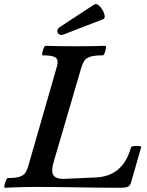

<svg xmlns="http://www.w3.org/2000/svg" viewBox="-32 -885 696 909"><path d="M-9 4Q-13 4 -11 -7.5Q-9 -19 -4 -30.5Q1 -42 5 -42Q43 -42 61.5 -48.5Q80 -55 88 -67Q96 -79 101 -96L236 -565Q242 -584 240.5 -597Q239 -610 223.5 -616.5Q208 -623 170 -623Q166 -623 168 -634Q170 -645 174.5 -656.5Q179 -668 183 -668Q218 -667 254 -666.5Q290 -666 325 -666Q361 -666 396.5 -666.5Q432 -667 467 -668Q471 -668 469.5 -656.5Q468 -645 463.5 -634Q459 -623 455 -623Q415 -623 395 -616.5Q375 -610 367 -597Q359 -584 353 -565L222 -118Q219 -107 217 -96.5Q215 -86 215 -78Q215 -57 228.5 -47.5Q242 -38 269 -38L423 -45Q486 -48 527.5 -83Q569 -118 588 -187Q590 -192 602.5 -193.5Q615 -195 626.5 -193.5Q638 -192 636 -187L589 -23Q585 -7 574.5 -1.5Q564 4 537 4Q437 4 336 2Q235 0 134 0Q99 0 63 1Q27 2 -9 4ZM270 -722Q256 -717 247.5 -722.5Q239 -728 239.5 -739Q240 -750 253 -758L413 -863Q423 -869 434 -860.5Q445 -852 453.5 -837.5Q462 -823 463.5 -810Q465 -797 456 -794Z"/></svg>

Font: Junicode VF
Style: Italic
Weight: 400
Italic angle: -11°
Designer: Peter S. Baker
Version: Version 2.209